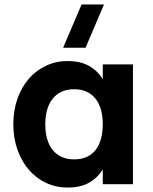

<svg xmlns="http://www.w3.org/2000/svg" viewBox="-20 -830 689 865"><path d="M365.5 -615H264.5L347.5 -810H448.5ZM579 -540V0H443V-66.5Q419 -28 380.5 -6.5Q342 15 284 15Q232.5 15 187.8 -6Q143 -27 110.2 -64.8Q77.5 -102.5 58.8 -155Q40 -207.5 40 -270Q40 -333 58.8 -385.5Q77.5 -438 110.2 -475.5Q143 -513 187.8 -534Q232.5 -555 284 -555Q342 -555 380.5 -533.5Q419 -512 443 -473.5V-540ZM314 -428Q281.5 -428 257 -416.5Q232.5 -405 216.2 -384Q200 -363 192 -334Q184 -305 184 -270Q184 -234 192.2 -204.8Q200.5 -175.5 216.8 -155Q233 -134.5 257.5 -123.2Q282 -112 314 -112Q347.5 -112 371.8 -123.5Q396 -135 411.8 -155.8Q427.5 -176.5 435.2 -205.8Q443 -235 443 -270Q443 -306.5 434.8 -335.8Q426.5 -365 410.2 -385.5Q394 -406 370 -417Q346 -428 314 -428Z"/></svg>

Font: Vela Sans ExtBd
Style: Regular
Weight: 800
Designer: Principal design: Mikhail Sharanda - project Manrope.
Design modification: Ravid Balaliev
Foundry: Mikhail Sharanda
Version: Version 1.001